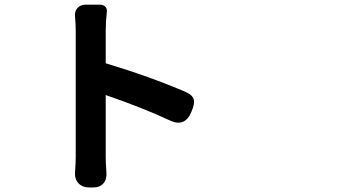

<svg xmlns="http://www.w3.org/2000/svg" viewBox="-20 -783 1540 838"><path d="M370.1 35.2Q338.9 35.2 321.8 16.1Q304.7 -2.9 307.6 -34.2Q310.5 -68.4 310.5 -97.7V-647.5Q310.5 -676.8 307.6 -709Q304.7 -733.4 317.9 -748Q331.1 -762.7 355.5 -762.7H375H416Q430.7 -762.7 439.5 -753.9Q448.2 -745.1 446.3 -731.4Q441.4 -687.5 441.4 -647.5V-506.8Q636.7 -448.2 792 -380.9Q822.3 -367.2 826.2 -346.7Q830.1 -329.1 815.4 -294.9Q787.1 -226.6 722.7 -256.8Q600.6 -313.5 441.4 -368.2V-97.7Q441.4 -72.3 444.3 -32.2Q447.3 -1 431.6 17.1Q416 35.2 386.7 35.2Z"/></svg>

Font: Bpmf GenSen Rounded B
Style: B
Weight: 700
Foundry: But Ko
Version: Version 1.320